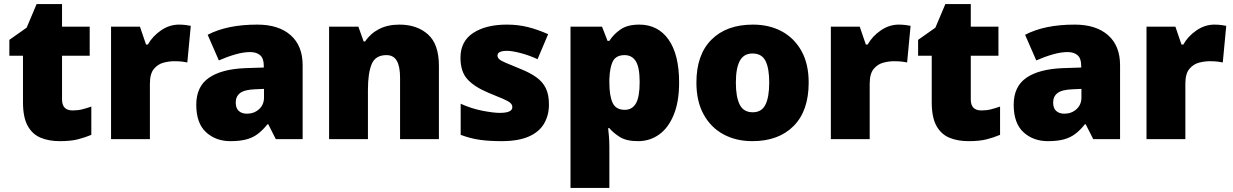

<svg xmlns="http://www.w3.org/2000/svg" viewBox="-20 -684 6060 944"><path d="M337 -141Q363 -141 384.5 -146.5Q406 -152 429 -160V-21Q398 -8 363 1Q328 10 274 10Q220 10 179.5 -7Q139 -24 116 -65.5Q93 -107 93 -182V-410H26V-488L111 -548L160 -664H285V-553H421V-410H285V-195Q285 -141 337 -141Z M860 -563Q876 -563 893 -561Q910 -559 918 -557L901 -377Q891 -379 876.5 -381Q862 -383 836 -383Q812 -383 784.5 -376Q757 -369 737 -345.5Q717 -322 717 -272V0H526V-553H668L698 -465H707Q730 -506 771.5 -534.5Q813 -563 860 -563Z M1245 -563Q1350 -563 1409 -511Q1468 -459 1468 -363V0H1336L1299 -73H1295Q1272 -44 1247.5 -25.5Q1223 -7 1191 1.5Q1159 10 1113 10Q1041 10 993 -34Q945 -78 945 -169Q945 -258 1006.5 -301Q1068 -344 1185 -349L1277 -352V-360Q1277 -397 1259 -412.5Q1241 -428 1210 -428Q1177 -428 1137 -416.5Q1097 -405 1056 -387L1001 -513Q1049 -538 1109.5 -550.5Q1170 -563 1245 -563ZM1234 -245Q1182 -243 1160.5 -226.5Q1139 -210 1139 -180Q1139 -152 1154 -138.5Q1169 -125 1194 -125Q1229 -125 1253.5 -147Q1278 -169 1278 -204V-247Z M1944 -563Q2030 -563 2084 -515Q2138 -467 2138 -360V0H1947V-302Q1947 -357 1931 -385Q1915 -413 1880 -413Q1826 -413 1807.5 -369Q1789 -325 1789 -242V0H1598V-553H1742L1768 -480H1775Q1801 -519 1843.5 -541Q1886 -563 1944 -563Z M2679 -170Q2679 -118 2655.5 -77Q2632 -36 2580.5 -13Q2529 10 2445 10Q2386 10 2339.5 3.5Q2293 -3 2245 -21V-174Q2298 -150 2352 -139.5Q2406 -129 2437 -129Q2499 -129 2499 -157Q2499 -169 2489 -178Q2479 -187 2453.5 -198Q2428 -209 2381 -228Q2312 -257 2278 -294.5Q2244 -332 2244 -400Q2244 -481 2306.5 -522Q2369 -563 2472 -563Q2527 -563 2575 -551Q2623 -539 2675 -516L2623 -393Q2582 -412 2540 -423Q2498 -434 2473 -434Q2426 -434 2426 -411Q2426 -401 2434.5 -393Q2443 -385 2467 -375Q2491 -365 2537 -346Q2585 -327 2616.5 -304.5Q2648 -282 2663.5 -250.5Q2679 -219 2679 -170Z M3123 -563Q3215 -563 3267 -489.5Q3319 -416 3319 -278Q3319 -184 3292.5 -119.5Q3266 -55 3220.5 -22.5Q3175 10 3117 10Q3059 10 3026.5 -11Q2994 -32 2976 -54H2970Q2972 -35 2974 -13Q2976 9 2976 38V240H2785V-553H2940L2967 -483H2976Q2996 -515 3030.5 -539Q3065 -563 3123 -563ZM3051 -413Q3009 -413 2993.5 -383Q2978 -353 2976 -294V-279Q2976 -213 2992 -178.5Q3008 -144 3052 -144Q3088 -144 3106.5 -175.5Q3125 -207 3125 -280Q3125 -353 3106 -383Q3087 -413 3051 -413Z M3956 -278Q3956 -139 3882 -64.5Q3808 10 3679 10Q3599 10 3537 -23.5Q3475 -57 3439.5 -121.5Q3404 -186 3404 -278Q3404 -415 3478 -489Q3552 -563 3682 -563Q3762 -563 3823.5 -530Q3885 -497 3920.5 -433.5Q3956 -370 3956 -278ZM3598 -278Q3598 -207 3617 -169.5Q3636 -132 3681 -132Q3725 -132 3743.5 -169.5Q3762 -207 3762 -278Q3762 -349 3743.5 -385Q3725 -421 3680 -421Q3637 -421 3617.5 -385Q3598 -349 3598 -278Z M4399 -563Q4415 -563 4432 -561Q4449 -559 4457 -557L4440 -377Q4430 -379 4415.5 -381Q4401 -383 4375 -383Q4351 -383 4323.5 -376Q4296 -369 4276 -345.5Q4256 -322 4256 -272V0H4065V-553H4207L4237 -465H4246Q4269 -506 4310.5 -534.5Q4352 -563 4399 -563Z M4805 -141Q4831 -141 4852.5 -146.5Q4874 -152 4897 -160V-21Q4866 -8 4831 1Q4796 10 4742 10Q4688 10 4647.5 -7Q4607 -24 4584 -65.5Q4561 -107 4561 -182V-410H4494V-488L4579 -548L4628 -664H4753V-553H4889V-410H4753V-195Q4753 -141 4805 -141Z M5264 -563Q5369 -563 5428 -511Q5487 -459 5487 -363V0H5355L5318 -73H5314Q5291 -44 5266.5 -25.5Q5242 -7 5210 1.5Q5178 10 5132 10Q5060 10 5012 -34Q4964 -78 4964 -169Q4964 -258 5025.5 -301Q5087 -344 5204 -349L5296 -352V-360Q5296 -397 5278 -412.5Q5260 -428 5229 -428Q5196 -428 5156 -416.5Q5116 -405 5075 -387L5020 -513Q5068 -538 5128.5 -550.5Q5189 -563 5264 -563ZM5253 -245Q5201 -243 5179.5 -226.5Q5158 -210 5158 -180Q5158 -152 5173 -138.5Q5188 -125 5213 -125Q5248 -125 5272.5 -147Q5297 -169 5297 -204V-247Z M5951 -563Q5967 -563 5984 -561Q6001 -559 6009 -557L5992 -377Q5982 -379 5967.5 -381Q5953 -383 5927 -383Q5903 -383 5875.5 -376Q5848 -369 5828 -345.5Q5808 -322 5808 -272V0H5617V-553H5759L5789 -465H5798Q5821 -506 5862.5 -534.5Q5904 -563 5951 -563Z"/></svg>

Font: Noto Kufi Arabic Black
Style: Regular
Weight: 900
Designer: Monotype Design Team, David Williams, Khaled Hosny
Foundry: Google LLC
Version: Version 2.109; ttfautohint (v1.8.4.7-5d5b)